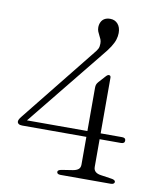

<svg xmlns="http://www.w3.org/2000/svg" viewBox="-81 -777 706 842"><g transform="rotate(10 272.0 -356.0)"><path d="M328.5 -402.5Q328.5 -411 330.5 -416.8Q332.5 -422.5 338 -429L365.5 -459.5Q370 -464.5 373 -466.2Q376 -468 379 -468Q383 -468 385.2 -465.5Q387.5 -463 387.5 -458V-60.5Q387.5 -47 396.2 -39.2Q405 -31.5 421.5 -29.5L468.5 -22.5Q476.5 -21.5 481.2 -18.5Q486 -15.5 486 -11Q486 -6 481.5 -3Q477 0 469 0H246Q229.5 0 229.5 -11Q229.5 -19.5 247 -22.5L295 -30Q311 -32.5 319.8 -39.5Q328.5 -46.5 328.5 -60.5ZM298 -552.5Q309.5 -566 313.8 -574.8Q318 -583.5 318 -597.5Q318 -608 314.8 -616.2Q311.5 -624.5 307.2 -632Q303 -639.5 299.8 -647.8Q296.5 -656 296.5 -666Q296.5 -679 301.8 -689.8Q307 -700.5 317 -706.2Q327 -712 342 -712Q363 -712 376 -697.2Q389 -682.5 389 -657Q389 -642.5 384.2 -627.2Q379.5 -612 367.5 -593.2Q355.5 -574.5 333.5 -548.5L48.5 -196.5L45 -210H483Q490.5 -210 494.8 -207Q499 -204 499 -197Q499 -184 482.5 -184H42.5Q32 -184 26.5 -188Q21 -192 21 -198.5Q21 -203 23.8 -208.5Q26.5 -214 34 -223Z"/></g></svg>

Font: Fraunces ExtraLight
Style: Regular
Weight: 250
Version: Version 1.000;[b76b70a41]